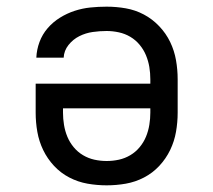

<svg xmlns="http://www.w3.org/2000/svg" viewBox="-20 -548 640 576"><path d="M300 8Q271 8 242.5 3Q214 -2 188 -15.5Q162 -29 142 -50.5Q122 -72 109.5 -98Q97 -124 92 -152.5Q87 -181 87 -210V-297H431V-310Q431 -329 428 -347Q425 -365 418 -382Q411 -399 399 -413.5Q387 -428 371 -437.5Q355 -447 336.5 -451Q318 -455 300 -455Q279 -455 258 -452Q237 -449 218 -439.5Q199 -430 185.5 -413Q172 -396 171 -375H89Q90 -399 98.5 -422Q107 -445 123 -463.5Q139 -482 160 -495Q181 -508 204 -515.5Q227 -523 251 -525.5Q275 -528 300 -528Q329 -528 357.5 -523Q386 -518 411.5 -504.5Q437 -491 457.5 -469.5Q478 -448 490.5 -422Q503 -396 508 -367.5Q513 -339 513 -310V-210Q513 -181 508 -152.5Q503 -124 490.5 -98Q478 -72 458 -50.5Q438 -29 412 -15.5Q386 -2 357.5 3Q329 8 300 8ZM300 -65Q319 -65 337 -69Q355 -73 371 -82.5Q387 -92 399 -106.5Q411 -121 418 -138Q425 -155 428 -173.5Q431 -192 431 -210V-223H169V-210Q169 -192 172 -173.5Q175 -155 182 -138Q189 -121 201 -106.5Q213 -92 229 -82.5Q245 -73 263 -69Q281 -65 300 -65Z"/></svg>

Font: Iosevka Etoile
Style: Regular
Weight: 400
Designer: Belleve Invis
Foundry: Belleve Invis
Version: Version 33.2.4